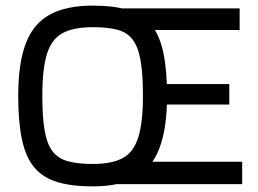

<svg xmlns="http://www.w3.org/2000/svg" viewBox="-20 -657 919 685"><path d="M311 8Q236 8 184.5 -7.5Q133 -23 102.5 -59.5Q72 -96 58.5 -158.5Q45 -221 45 -315Q45 -431 72 -502Q99 -573 158 -605Q217 -637 311 -637Q386 -637 437 -621.5Q488 -606 518.5 -569.5Q549 -533 562.5 -470.5Q576 -408 576 -315Q576 -199 548.5 -127.5Q521 -56 463 -24Q405 8 311 8ZM311 -72Q378 -72 417 -92.5Q456 -113 473 -166Q490 -219 490 -315Q490 -393 481.5 -441.5Q473 -490 453 -516Q433 -542 398.5 -551Q364 -560 311 -560Q244 -560 204.5 -539.5Q165 -519 148 -466Q131 -413 131 -315Q131 -238 139.5 -190Q148 -142 168 -116.5Q188 -91 223 -81.5Q258 -72 311 -72ZM505 -550 405 -627H835V-550ZM566 -284V-357H798V-284ZM368 0 468 -80H844V0Z"/></svg>

Font: Blinker
Style: Regular
Weight: 400
Designer: Juergen Huber
Foundry: supertype
Version: 1.017